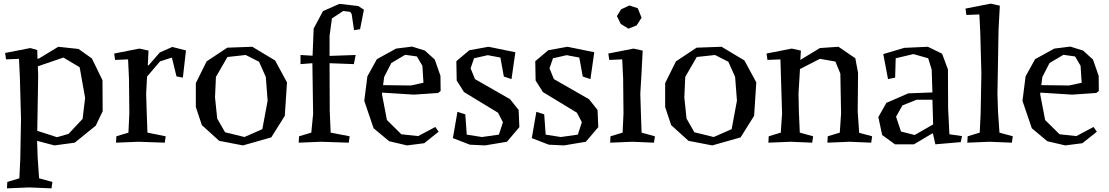

<svg xmlns="http://www.w3.org/2000/svg" viewBox="-20 -776 6071 1051"><path d="M185 -455H192L299 -520L410 -508L483 -456L541 -337L542 -167L504 -88L389 5L278 20L183 -5L186 84L194 200L267 220L262 255L140 250L18 255L20 220L86 200L91 95L95 -124L89 -347L84 -454L13 -451L8 -486L146 -513L184 -502ZM184 -60 292 -25 355 -43 432 -125 446 -240 416 -408 327 -461 187 -413 189 -363Z M789 -418H793L855 -489L923 -519L998 -500L981 -351L946 -358L921 -461L856 -440L785 -357L780 -263L783 -166L787 -50L887 -30L882 5L737 0L615 5L617 -30L683 -50L688 -155L686 -347L681 -451L610 -448L605 -483L743 -510L793 -499Z M1052 -190V-321L1111 -440L1224 -515L1361 -520L1486 -445L1551 -325L1539 -142L1465 -24L1310 20L1180 -5L1085 -91ZM1162 -355 1157 -243 1169 -127 1212 -52 1318 -26 1416 -69 1445 -225 1435 -355 1398 -438 1325 -475 1225 -464Z M1972 -723 1951 -616 1918 -611 1905 -699 1897 -711 1859 -716 1797 -675 1784 -580V-470L1927 -475L1917 -425L1784 -430L1785 -168L1790 -50L1894 -30L1889 5L1737 0L1615 5L1617 -30L1684 -50L1694 -152L1690 -430L1625 -425V-475L1691 -471L1697 -620L1748 -715L1838 -755L1941 -743Z M2072 -269 2071 -260 2098 -119 2177 -41 2269 -31 2363 -81 2381 -55 2302 8 2208 20 2110 -3 2025 -74 1974 -224 1991 -358 2043 -452 2148 -510 2236 -521 2306 -499 2360 -450 2391 -361 2392 -278 2378 -267 2245 -258ZM2122 -431 2083 -355 2077 -310 2229 -308 2298 -323 2292 -416 2262 -467 2198 -476Z M2535 -39 2618 -26 2711 -39 2733 -107 2706 -159 2520 -272 2480 -335 2478 -441 2549 -501 2654 -520 2801 -490 2780 -343 2738 -357 2719 -461 2650 -474 2575 -457 2556 -402 2580 -343 2772 -233 2819 -174 2823 -80 2755 0 2635 20 2552 16 2459 -20 2484 -164 2527 -150Z M2967 -39 3050 -26 3143 -39 3165 -107 3138 -159 2952 -272 2912 -335 2910 -441 2981 -501 3086 -520 3233 -490 3212 -343 3170 -357 3151 -461 3082 -474 3007 -457 2988 -402 3012 -343 3204 -233 3251 -174 3255 -80 3187 0 3067 20 2984 16 2891 -20 2916 -164 2959 -150Z M3491 -363 3485 -263 3488 -166 3492 -50 3565 -30 3560 5 3442 0 3320 5 3322 -30 3388 -50 3393 -155 3391 -347 3386 -451 3315 -448 3310 -483 3448 -510 3498 -499ZM3380 -725 3425 -746 3471 -731 3492 -679 3465 -637 3420 -619 3378 -645 3357 -688Z M3621 -190V-321L3680 -440L3793 -515L3930 -520L4055 -445L4120 -325L4108 -142L4034 -24L3879 20L3749 -5L3654 -91ZM3731 -355 3726 -243 3738 -127 3781 -52 3887 -26 3985 -69 4014 -225 4004 -355 3967 -438 3894 -475 3794 -464Z M4683 -49 4754 -30 4749 5 4631 0 4509 5 4511 -30 4577 -50 4584 -155 4580 -373 4553 -439 4468 -454 4359 -398 4357 -363 4351 -263 4353 -166 4358 -50 4431 -30 4426 5 4308 0 4186 5 4188 -30 4254 -50 4261 -155 4252 -451 4181 -448 4176 -483 4314 -510 4364 -499 4361 -448 4468 -513 4570 -520 4662 -457 4677 -377 4675 -166Z M5170 -182 5177 -41 5246 -31 5239 2 5100 14 5087 -45H5082L4983 14H4879L4809 -37L4788 -135L4832 -213L4952 -265L5084 -270L5080 -395L5061 -457L4980 -480L4883 -457L4880 -351L4841 -343L4815 -480L4930 -514L5059 -520L5137 -482L5169 -396ZM4912 -56 4987 -37 5088 -95 5084 -230H4997L4920 -199L4885 -137Z M5275 5 5277 -30 5343 -50 5348 -155 5352 -374 5346 -597 5341 -697 5270 -694 5265 -729 5403 -756 5453 -745 5446 -613 5440 -263 5443 -166 5451 -50 5524 -30 5519 5 5397 0Z M5675 -269 5674 -260 5701 -119 5780 -41 5872 -31 5966 -81 5984 -55 5905 8 5811 20 5713 -3 5628 -74 5577 -224 5594 -358 5646 -452 5751 -510 5839 -521 5909 -499 5963 -450 5994 -361 5995 -278 5981 -267 5848 -258ZM5725 -431 5686 -355 5680 -310 5832 -308 5901 -323 5895 -416 5865 -467 5801 -476Z"/></svg>

Font: Alike Angular
Style: Regular
Weight: 400
Designer: Sveta Sebyakina
Foundry: Cyreal (www.cyreal.org)
Version: Version 1.300; ttfautohint (v1.8.4.7-5d5b)